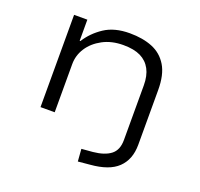

<svg xmlns="http://www.w3.org/2000/svg" viewBox="-122 -638 1006 966"><g transform="rotate(20 381.5 -155.0)"><path d="M389 193 384 127 444 122Q505 116 537.5 91Q570 66 570 12V-280Q570 -332 551.5 -366.5Q533 -401 497.5 -418.5Q462 -436 405 -436Q342 -436 294.5 -410.5Q247 -385 221 -345Q195 -305 195 -258V0H119V-494H190V-381H194Q226 -432 279.5 -467.5Q333 -503 415 -503Q485 -503 536.5 -482Q588 -461 617 -413Q646 -365 646 -283V9Q646 50 634 81Q622 112 598.5 134.5Q575 157 538.5 170Q502 183 453 187Z"/></g></svg>

Font: Nunito Sans 7pt Expanded Light
Style: Regular
Weight: 300
Width: 7
Designer: Vernon Adams
Foundry: Vernon Adams
Version: Version 3.101;gftools[0.9.27]